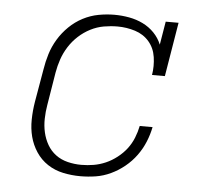

<svg xmlns="http://www.w3.org/2000/svg" viewBox="-44 -585 689 640"><g transform="rotate(5 300.0 -265.0)"><path d="M247 8Q218 8 189.5 2Q161 -4 137.5 -19.5Q114 -35 98.5 -58.5Q83 -82 76 -109Q69 -136 69.5 -166Q70 -196 75 -226L94 -336Q98 -362 106 -388Q114 -414 128.5 -438Q143 -462 163.5 -482Q184 -502 209 -515Q234 -528 261 -533Q288 -538 314 -538Q339 -538 363.5 -533.5Q388 -529 409.5 -518.5Q431 -508 447.5 -491Q464 -474 473 -452L486 -530H529L499 -349H456Q461 -379 456.5 -409Q452 -439 433.5 -460.5Q415 -482 386.5 -491Q358 -500 328 -500Q305 -500 282 -496Q259 -492 237.5 -481Q216 -470 198 -453.5Q180 -437 167 -416.5Q154 -396 146.5 -374Q139 -352 135 -329L117 -219Q113 -196 112.5 -172.5Q112 -149 117 -127Q122 -105 133 -86Q144 -67 161.5 -54Q179 -41 201.5 -35.5Q224 -30 247 -30Q268 -30 288.5 -33.5Q309 -37 328.5 -45.5Q348 -54 366 -68Q384 -82 397 -99Q410 -116 418 -136Q426 -156 430 -176H473Q468 -151 458 -126.5Q448 -102 432 -80Q416 -58 394.5 -40.5Q373 -23 348.5 -11.5Q324 0 298.5 4Q273 8 247 8Z"/></g></svg>

Font: Iosevka Slab XLtExObl
Style: Regular
Weight: 200
Width: 7
Italic angle: -9°
Monospace: yes
Designer: Belleve Invis
Foundry: Belleve Invis
Version: Version 11.1.1; ttfautohint (v1.8.3)